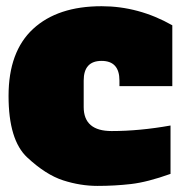

<svg xmlns="http://www.w3.org/2000/svg" viewBox="-20 -590 594 624"><path d="M252 -328.1V-242.2Q252 -164.1 342.8 -164.1Q433.6 -164.1 534.2 -182.1V-24.9Q459 2 405.8 8.1Q352.5 14.2 296.9 14.2Q241.2 14.2 185.1 -3.9Q128.9 -22 68.4 -78.4Q7.8 -134.8 7.8 -278.3Q7.8 -422.4 87.6 -496.1Q167.5 -569.8 310.1 -569.8Q430.7 -569.8 540 -507.8V-310.1H368.2V-328.1Q368.2 -392.1 310.1 -392.1Q252 -392.1 252 -328.1Z"/></svg>

Font: AlfaSlabOne-Regular
Style: Regular
Weight: 400
Designer: JM Sole
Foundry: JM Sole
Version: Version 1.001